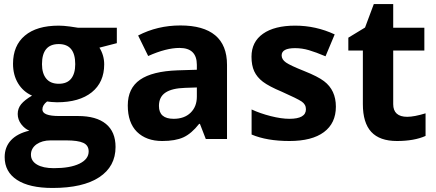

<svg xmlns="http://www.w3.org/2000/svg" viewBox="-20 -682 2140 942"><path d="M270 -112.8H362.8Q452.6 -112.8 499.8 -74Q546.9 -35.2 546.9 39.1Q546.9 134.8 467 187.5Q387.2 240.2 237.8 240.2Q124 240.2 63.5 200.7Q2.9 161.1 2.9 88.9Q2.9 39.6 33.7 6.3Q64.5 -26.9 124 -41Q101.6 -49.8 84 -72.8Q66.9 -95.7 66.9 -122.8Q66.9 -149.9 83.7 -170.7Q100.6 -191.4 137.2 -212.9Q93.8 -231.9 68.8 -272.9Q43.9 -314 43.9 -369.1Q43.9 -458.5 102.1 -507.3Q160.2 -556.2 268.1 -556.2Q291 -556.2 322.5 -552Q354 -547.9 362.8 -545.9H553.2V-470.2L467.8 -448.2Q491.2 -410.6 491.2 -366.2Q491.2 -278.3 430.2 -229.2Q369.1 -180.2 259.8 -180.2L232.9 -181.6L210.9 -184.1Q188 -166.5 188 -145Q188 -112.8 270 -112.8ZM268.1 -465.8Q186 -465.8 186 -367.2Q186 -321.8 206.8 -296.4Q227.5 -271 268.3 -271Q309.1 -271 329.1 -296.1Q349.1 -321.3 349.1 -367.2Q349.1 -465.8 268.1 -465.8ZM305.2 6.8H228Q187 6.8 159.2 25.9Q131.8 45.9 131.8 76.9Q131.8 107.9 161.6 125.5Q191.4 143.1 244.1 143.1Q324.2 143.1 369.6 121.1Q415 99.1 415 61Q415 31.2 388.9 19Q362.8 6.8 305.2 6.8Z M657.7 -507.8Q752.4 -557.1 865.2 -557.1Q978 -557.1 1035.9 -508.8Q1093.8 -460.4 1093.8 -363.8V0H989.7L960.9 -74.2H957Q919.4 -26.4 879.9 -8.3Q840.3 9.8 775.9 9.8Q697.8 9.8 651.9 -35.2Q606.9 -80.1 606.9 -164.6Q606.9 -249 667 -290.8Q727.1 -332.5 851.1 -336.9L945.8 -339.8V-363.8Q945.8 -446.8 860.8 -446.8Q795.4 -446.8 707 -407.2ZM759.8 -162.1Q759.8 -99.1 832 -99.1Q884.3 -99.1 915 -128.9Q945.8 -158.7 945.8 -208V-252.9L888.2 -251Q823.2 -249 791.5 -227.5Q759.8 -206.1 759.8 -162.1Z M1399.9 -99.1Q1481 -99.1 1481 -146Q1481 -169.9 1459.7 -184.1Q1438.5 -198.2 1362.8 -231.9Q1299.8 -258.3 1270 -280.8Q1240.7 -303.2 1227.3 -332.3Q1213.9 -361.3 1213.9 -403.8Q1213.9 -476.6 1270.3 -516.4Q1326.7 -556.2 1428.2 -556.2Q1529.8 -556.2 1622.1 -513.2L1577.1 -405.8Q1529.8 -425.8 1495.8 -435.8Q1461.9 -445.8 1427.7 -445.8Q1361.8 -445.8 1361.8 -410.2Q1361.8 -390.1 1383.3 -375.2Q1404.8 -360.4 1472.4 -333.5Q1540 -306.6 1569.8 -283.7Q1627.9 -239.7 1627.9 -158.7Q1627.9 -77.6 1569.3 -33.9Q1510.7 9.8 1399.9 9.8Q1289.1 9.8 1214.4 -22V-145Q1256.3 -125.5 1308.3 -112.3Q1360.4 -99.1 1399.9 -99.1Z M1909.2 -545.9H2062V-434.1H1909.2V-170.9Q1909.2 -140.1 1926.5 -124.5Q1943.8 -108.9 1978 -108.9Q2012.2 -108.9 2067.9 -126V-15.1Q2012.2 9.8 1927.5 9.8Q1842.8 9.8 1801.5 -34.9Q1760.3 -79.6 1760.3 -170.9V-434.1H1689V-497.1L1771 -546.9L1814 -662.1H1909.2Z"/></svg>

Font: Open Sans Hebrew
Style: Bold
Weight: 700
Foundry: Ascender Corporation, Yanek Iontef
Version: Version 2.001;PS 002.001;hotconv 1.0.70;makeotf.lib2.5.58329